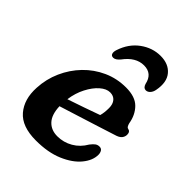

<svg xmlns="http://www.w3.org/2000/svg" viewBox="-204 -803 921 921"><g transform="rotate(45 256.0 -343.0)"><path d="M464.5 -152Q464.5 -113.5 433.5 -75.8Q402.5 -38 344 -13Q285.5 12 203.5 12Q108.5 12 65.8 -38Q23 -88 27.5 -169.5Q30.5 -231 55 -286Q79.5 -341 120.2 -383.2Q161 -425.5 214.8 -449.8Q268.5 -474 330 -474Q392.5 -474 423.2 -443Q454 -412 462 -363Q464 -355 467.5 -348.5Q471 -342 476.5 -341Q494 -338 494 -317.5Q494 -303.5 484.8 -292.2Q475.5 -281 452 -274.5Q415 -262.5 363.5 -246.2Q312 -230 259.8 -213.5Q207.5 -197 167.5 -184.5Q169.5 -129 194.8 -102Q220 -75 262 -75Q304 -75 340.2 -96Q376.5 -117 398.5 -155.5Q410.5 -171 419.5 -177.2Q428.5 -183.5 440.5 -183.5Q453 -183.5 458.8 -174Q464.5 -164.5 464.5 -152ZM292.5 -403.5Q268 -403.5 242.2 -381Q216.5 -358.5 196.8 -320.2Q177 -282 170.5 -235Q209 -248 254.8 -263.8Q300.5 -279.5 335.5 -292.5Q342 -314.5 342 -346.5Q342 -373 329 -388.2Q316 -403.5 292.5 -403.5ZM316 -610Q260.5 -610 217.5 -551.5Q200.5 -531 185 -531Q172.5 -531 168.8 -541.2Q165 -551.5 170.5 -568Q191 -630 238 -664.2Q285 -698.5 340 -698.5Q394.5 -698.5 423.2 -664.2Q452 -630 440 -568Q437 -551.5 427.5 -541.2Q418 -531 406 -531Q390.5 -531 384 -551.5Q372 -610 316 -610Z"/></g></svg>

Font: Fraunces 9pt S100 SemiBold
Style: Italic
Weight: 600
Italic angle: -16°
Version: Version 1.000; ttfautohint (v1.8.3)